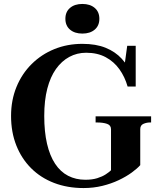

<svg xmlns="http://www.w3.org/2000/svg" viewBox="-20 -942 804 972"><path d="M690 -288V-106Q675 -89 647 -68.5Q619 -48 581 -30Q543 -12 498 -1Q453 10 403 10Q321 10 253.5 -16Q186 -42 137.5 -90.5Q89 -139 62.5 -206Q36 -273 36 -355Q36 -435 63.5 -502Q91 -569 140.5 -618Q190 -667 255.5 -693.5Q321 -720 397 -720Q466 -720 515 -700Q564 -680 596.5 -644.5Q629 -609 647 -562L607 -586L624 -710H667V-504H626Q612 -553 584.5 -591.5Q557 -630 515 -652.5Q473 -675 416 -675Q370 -675 331 -654Q292 -633 263.5 -593Q235 -553 219.5 -493.5Q204 -434 204 -355Q204 -275 218 -214.5Q232 -154 259 -113Q286 -72 325 -52Q364 -32 412 -32Q447 -32 472.5 -40Q498 -48 515.5 -59.5Q533 -71 542 -80V-288Q542 -308 522 -315Q502 -322 471 -322H464V-353H745V-322H739Q722 -322 706 -315Q690 -308 690 -288ZM397 -772Q358 -772 334.5 -792Q311 -812 311 -847Q311 -882 334.5 -902Q358 -922 397 -922Q436 -922 459.5 -902Q483 -882 483 -847Q483 -812 459.5 -792Q436 -772 397 -772Z"/></svg>

Font: Roboto Serif 144pt SemiBold
Style: Regular
Weight: 600
Version: Version 1.008